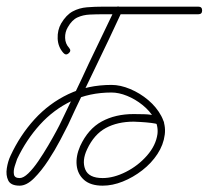

<svg xmlns="http://www.w3.org/2000/svg" viewBox="-24 -574 658 606"><path d="M194 -423Q202 -414 193 -406Q184 -398 176 -407Q159 -426 158 -452.5Q157 -479 169 -500Q185 -527 205.5 -538Q226 -549 250.5 -551Q275 -553 302 -553Q377 -553 452 -553Q527 -553 602 -553Q602 -553 602 -553Q602 -553 602 -553Q614 -553 614 -541Q614 -529 602 -529Q527 -529 452 -529Q377 -529 302 -529Q280 -529 259 -528Q238 -527 220.5 -519Q203 -511 190 -488Q181 -473 181.5 -454.5Q182 -436 194 -423Q194 -423 194 -423Q194 -423 194 -423ZM355 -552Q365 -547 360 -536Q340 -493 319.5 -449.5Q299 -406 278 -363Q256 -317 234 -271.5Q212 -226 191 -180Q191 -180 191 -180Q191 -180 191 -180Q191 -180 191 -180Q183 -164 166.5 -132.5Q150 -101 128.5 -68Q107 -35 83.5 -11.5Q60 12 38 12Q10 12 2 -4.5Q-6 -21 -2.5 -43Q1 -65 9 -82Q9 -82 9 -82Q9 -82 9 -82Q39 -147 85 -197.5Q131 -248 192 -277Q253 -306 328 -306Q356 -306 387 -293Q418 -280 444 -258Q470 -236 485 -208Q500 -180 496 -149Q492 -117 473 -88Q454 -59 425 -36.5Q396 -14 363.5 -1Q331 12 300 12Q262 12 241.5 -6Q221 -24 218 -52.5Q215 -81 229 -113Q254 -167 297 -190.5Q340 -214 398 -214Q409 -214 431 -213.5Q453 -213 472 -207.5Q491 -202 494 -186Q494 -186 494 -186Q494 -186 494 -186Q496 -175 485 -172Q473 -170 471 -182Q470 -184 453.5 -186Q437 -188 419.5 -189Q402 -190 398 -190Q347 -190 310 -170Q273 -150 251 -103Q234 -67 245 -39.5Q256 -12 300 -12Q335 -12 373.5 -31.5Q412 -51 440 -83Q468 -115 473 -151Q476 -177 462.5 -200.5Q449 -224 426 -242.5Q403 -261 377 -271.5Q351 -282 328 -282Q258 -282 201.5 -255Q145 -228 102 -180.5Q59 -133 30 -72Q30 -72 30 -72Q30 -72 30 -72Q27 -64 22.5 -49.5Q18 -35 20 -23.5Q22 -12 38 -12Q50 -12 65.5 -27Q81 -42 97 -65.5Q113 -89 128 -114.5Q143 -140 154 -160.5Q165 -181 169 -190Q169 -190 169 -190Q169 -190 169 -190Q169 -190 169 -190Q169 -190 169 -190Q191 -236 213 -281.5Q235 -327 256 -373Q298 -461 339 -546Q344 -557 355 -552Z"/></svg>

Font: FRB American Cursive Light
Style: Italic
Weight: 300
Italic angle: -25°
Version: Version 2.0;Modular Font Editor K font №1